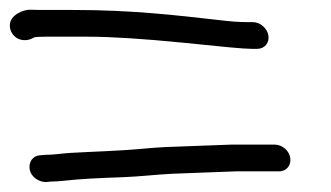

<svg xmlns="http://www.w3.org/2000/svg" viewBox="-40 -492 681 395"><path d="M557.1 -167.5C554.5 -183.3 539.6 -194.5 525.1 -194.5H435.8L301.3 -189.5C286.5 -188.8 270.4 -187.6 252.4 -185.9C205.5 -181.5 148.7 -180 105.7 -177.5C85.7 -176.3 71.3 -173.5 54.6 -173.5H54.1L53.6 -173.5C49.4 -173.1 47.5 -173 41.8 -172.5C26.8 -171.3 18.7 -158 21 -144C23.8 -127.1 40.9 -117.5 53.9 -117.5H54.5L65.3 -118.5C72.5 -118.5 82.4 -119.1 90.9 -120.1C124.1 -124 168.2 -125.9 213.4 -127.5C246.9 -128.7 284.3 -133.1 313.2 -134.5L445.5 -139.5H534.3C549.9 -139.5 559.6 -152.6 557.1 -167.5ZM512.2 -419C509.7 -434 495.2 -446.5 480.1 -446.5H469.1C452.3 -446.5 433.8 -447.8 413.5 -450.4C321.2 -460.8 231.5 -471.5 111.1 -471.5H50C38.8 -471.5 29.9 -471.7 23.6 -472C7 -472.8 -18.2 -460.7 -19.7 -442C-21 -427.5 -11.2 -413.7 2.8 -410.4C13 -408 21.2 -409.8 31.4 -415.5C32.7 -415.8 41 -416.5 52.4 -416.5H141.3C187.6 -416.5 253.1 -412.4 337.2 -404.1C418.2 -395.7 461 -391.5 478.3 -391.5H489.3C504.3 -391.5 514.7 -404 512.2 -419Z"/></svg>

Font: MewTooHand
Style: BdWideLta
Weight: 400
Designer: Mew Too, Robert Jablonski
Version: Version 0.77